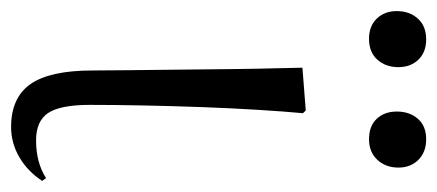

<svg xmlns="http://www.w3.org/2000/svg" viewBox="-280 -533 788 346"><g transform="rotate(90 114.0 -360.0)"><path d="M170 14Q117 14 92.5 -21Q68 -56 68 -133Q68 -156 67.5 -198Q67 -240 66.5 -289Q66 -338 65.5 -384.5Q65 -431 64 -465Q63 -499 63 -511L140 -517L145 -512Q142 -480 139 -432Q136 -384 134 -329.5Q132 -275 131 -222Q130 -169 130 -128Q130 -75 144.5 -53Q159 -31 194 -31Q234 -31 262 -49L267 -42Q250 -16 224.5 -1Q199 14 170 14ZM192 -631Q168 -631 155 -645Q142 -659 142 -681Q142 -704 155 -719Q168 -734 192 -734Q215 -734 229 -720Q243 -706 243 -684Q243 -661 229 -646Q215 -631 192 -631ZM11 -631Q-12 -631 -25.5 -645Q-39 -659 -39 -681Q-39 -704 -25.5 -719Q-12 -734 12 -734Q35 -734 48.5 -720Q62 -706 62 -684Q62 -661 48.5 -646Q35 -631 11 -631Z"/></g></svg>

Font: Literata 72pt Light
Style: Regular
Weight: 300
Designer: Latin by Veronika Burian and Jose Scaglione. Greek by Irene Vlachou. Cyrillic by Vera Evstafieva.
Foundry: TypeTogether
Version: Version 3.002